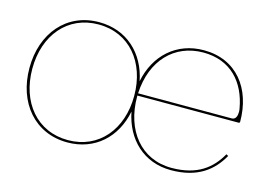

<svg xmlns="http://www.w3.org/2000/svg" viewBox="-76 -665 1133 810"><g transform="rotate(15 491.0 -259.5)"><path d="M503 -275C510 -420.5 599 -512.5 725 -512.5C844 -512.5 913.5 -435.5 933 -324C934 -319.5 934.5 -314.5 934.5 -309C934.5 -292.5 929.5 -275 912 -275ZM267.5 -512.5C402.5 -512.5 490 -406.5 490 -260C490 -113.5 402.5 -7.5 267.5 -7.5C132.5 -7.5 45 -113.5 45 -260C45 -406.5 132.5 -512.5 267.5 -512.5ZM496 -193.5C518.5 -77.5 601 2.5 720 2.5C836 2.5 899.5 -48.5 938.5 -118L929.5 -123C892 -56.5 833 -7.5 720 -7.5C586 -7.5 502.5 -114 502.5 -260V-265H945C947 -265 950 -266.5 950 -270C950 -415 868 -522.5 725 -522.5C605 -522.5 519.5 -443.5 496 -326C473 -443 388 -522.5 267.5 -522.5C125.5 -522.5 32.5 -412 32.5 -260C32.5 -108 125.5 2.5 267.5 2.5C388 2.5 473 -76.5 496 -193.5Z"/></g></svg>

Font: Znikomit
Style: Regular
Weight: 100
Designer: gluk
Foundry: gluk
Version: Version 0.55